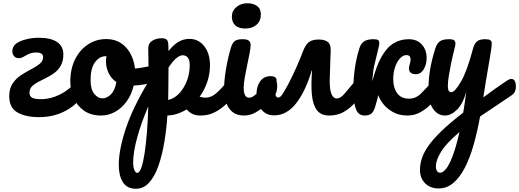

<svg xmlns="http://www.w3.org/2000/svg" viewBox="-20 -708 3204 1185"><path d="M219 -475Q294 -475 332.5 -448.5Q371 -422 371 -372Q371 -332 356 -304.5Q341 -277 317 -259Q293 -241 266.5 -228Q240 -215 216 -202.5Q192 -190 177 -174.5Q162 -159 162 -136Q162 -114 178 -105Q194 -96 234 -96Q293 -96 351.5 -125.5Q410 -155 455 -209Q466 -223 482 -223Q510 -223 510 -178Q510 -141 491 -116Q443 -52 374 -18.5Q305 15 221 15Q138 15 87.5 -14Q37 -43 37 -114Q37 -162 58 -193Q79 -224 110.5 -244.5Q142 -265 173 -281Q204 -297 225 -314Q246 -331 246 -356Q246 -384 203 -384Q178 -384 159.5 -375.5Q141 -367 126 -358Q111 -349 96 -349Q77 -349 66.5 -362Q56 -375 56 -394Q56 -406 62 -418Q68 -430 81 -440Q101 -455 140 -465Q179 -475 219 -475Z M603 5Q541 5 498.5 -25Q456 -55 435 -103Q414 -151 414 -205Q414 -283 443.5 -342Q473 -401 523.5 -434Q574 -467 636 -467Q689 -467 727 -441.5Q765 -416 786.5 -374.5Q808 -333 813 -285Q837 -287 867 -292.5Q897 -298 925 -305Q933 -307 939 -307Q953 -307 959.5 -293Q966 -279 966 -261Q966 -213 937 -204Q875 -183 805 -180Q792 -124 762 -82.5Q732 -41 691 -18Q650 5 603 5ZM611 -101Q641 -101 665.5 -126.5Q690 -152 698 -202Q666 -223 650 -258Q634 -293 634 -329Q634 -345 637 -361Q636 -361 632 -361Q594 -361 566.5 -324Q539 -287 539 -214Q539 -156 562 -128.5Q585 -101 611 -101Z M1218 5Q1187 5 1166 -6Q1145 -17 1132 -33Q1105 -16 1075 -6Q1045 4 1013 5Q1008 87 994.5 167.5Q981 248 958.5 313.5Q936 379 901.5 418Q867 457 819 457Q764 457 738.5 416.5Q713 376 713 310Q713 217 756 87Q799 -43 897 -206Q897 -253 896.5 -310Q896 -367 895 -409Q894 -439 918.5 -455.5Q943 -472 978 -472Q998 -472 1008 -464Q1018 -456 1019 -430Q1019 -412 1020 -393Q1052 -433 1082.5 -450.5Q1113 -468 1149 -468Q1205 -468 1240.5 -423Q1276 -378 1276 -305Q1276 -252 1259 -202Q1242 -152 1212 -111Q1223 -108 1232 -106.5Q1241 -105 1247 -105Q1283 -105 1314 -132Q1345 -159 1387 -209Q1395 -218 1401.5 -220.5Q1408 -223 1414 -223Q1428 -223 1435 -210.5Q1442 -198 1442 -178Q1442 -164 1439 -147.5Q1436 -131 1423 -116Q1401 -89 1371 -61Q1341 -33 1303 -14Q1265 5 1218 5ZM1019 -162Q1019 -127 1018 -91Q1055 -99 1085 -130.5Q1115 -162 1133 -208Q1151 -254 1151 -306Q1151 -338 1139 -352.5Q1127 -367 1107 -367Q1091 -367 1069 -349.5Q1047 -332 1020 -291Q1020 -258 1019.5 -225.5Q1019 -193 1019 -162ZM802 293Q802 327 810 343Q818 359 827 359Q841 359 852.5 326.5Q864 294 872.5 237.5Q881 181 887 106.5Q893 32 895 -51Q853 46 827.5 138Q802 230 802 293Z M1495 -532Q1452 -532 1431.5 -552Q1411 -572 1411 -606Q1411 -641 1439 -664.5Q1467 -688 1507 -688Q1543 -688 1566.5 -671Q1590 -654 1590 -619Q1590 -579 1563.5 -555.5Q1537 -532 1495 -532ZM1487 5Q1441 5 1414 -17.5Q1387 -40 1375 -78.5Q1363 -117 1363 -163Q1363 -193 1368 -235Q1373 -277 1382.5 -323Q1392 -369 1404 -410Q1413 -441 1427.5 -453.5Q1442 -466 1476 -466Q1507 -466 1517 -456Q1527 -446 1527 -432Q1527 -414 1520.5 -379.5Q1514 -345 1505.5 -305.5Q1497 -266 1490.5 -228.5Q1484 -191 1484 -167Q1484 -139 1491.5 -122Q1499 -105 1519 -105Q1538 -105 1566 -132Q1594 -159 1636 -209Q1644 -218 1650.5 -220.5Q1657 -223 1663 -223Q1677 -223 1684 -210.5Q1691 -198 1691 -178Q1691 -164 1688 -147.5Q1685 -131 1672 -116Q1650 -89 1620.5 -61Q1591 -33 1557.5 -14Q1524 5 1487 5Z M2200 -223Q2214 -223 2221 -210.5Q2228 -198 2228 -178Q2228 -164 2225 -147.5Q2222 -131 2209 -116Q2186 -89 2158.5 -61Q2131 -33 2095.5 -14Q2060 5 2011 5Q1961 5 1936 -28Q1911 -61 1905 -123Q1899 -185 1906 -273H1904Q1865 -143 1807 -69.5Q1749 4 1672 4Q1620 4 1591.5 -34.5Q1563 -73 1563 -126Q1563 -174 1585.5 -206Q1608 -238 1651 -238Q1670 -238 1679.5 -230Q1689 -222 1687 -208Q1684 -191 1681 -166.5Q1678 -142 1680.5 -124Q1683 -106 1697 -106Q1703 -106 1709.5 -110.5Q1716 -115 1728 -134Q1740 -153 1762 -194Q1785 -238 1809.5 -293Q1834 -348 1850 -391Q1866 -433 1887 -448.5Q1908 -464 1947 -464Q1986 -464 2004.5 -448Q2023 -432 2021 -392Q2020 -374 2019 -343Q2018 -312 2017 -278Q2016 -244 2015 -217Q2014 -154 2026 -127Q2038 -100 2058 -100Q2081 -100 2106.5 -130Q2132 -160 2173 -209Q2181 -218 2187.5 -220.5Q2194 -223 2200 -223Z M2230 5Q2191 5 2176 -36.5Q2161 -78 2161 -163Q2161 -223 2170 -286Q2179 -349 2198 -410Q2207 -439 2227 -452.5Q2247 -466 2285 -466Q2305 -466 2313 -461Q2321 -456 2321 -442Q2321 -435 2316.5 -414Q2312 -393 2306 -370Q2300 -346 2291 -309Q2282 -272 2278 -206Q2303 -303 2336 -360Q2369 -417 2410.5 -441.5Q2452 -466 2502 -466Q2555 -466 2584 -433Q2613 -400 2613 -350Q2613 -310 2595 -280Q2577 -250 2546 -250Q2527 -250 2515.5 -259Q2504 -268 2504 -284Q2504 -299 2509 -312.5Q2514 -326 2514 -341Q2514 -368 2488 -368Q2468 -368 2449 -348Q2430 -328 2418.5 -294Q2407 -260 2407 -218Q2407 -166 2431.5 -132.5Q2456 -99 2504 -99Q2545 -99 2576.5 -129Q2608 -159 2650 -209Q2658 -218 2664.5 -220.5Q2671 -223 2677 -223Q2691 -223 2698 -210.5Q2705 -198 2705 -178Q2705 -164 2702 -147.5Q2699 -131 2686 -116Q2664 -89 2635.5 -61Q2607 -33 2572 -14Q2537 5 2494 5Q2443 5 2405 -16.5Q2367 -38 2344.5 -67.5Q2322 -97 2315 -121Q2312 -107 2308 -93Q2304 -79 2300 -65Q2290 -25 2275.5 -10Q2261 5 2230 5Z M2687 455Q2635 455 2603.5 423Q2572 391 2572 341Q2572 309 2582.5 273.5Q2593 238 2621.5 196Q2650 154 2702.5 103Q2755 52 2839 -13Q2849 -73 2858 -142Q2837 -67 2800.5 -31Q2764 5 2726 5Q2681 5 2652.5 -37Q2624 -79 2624 -140Q2624 -217 2634.5 -279Q2645 -341 2667 -410Q2676 -438 2693.5 -452Q2711 -466 2752 -466Q2775 -466 2783 -459Q2791 -452 2791 -438Q2791 -431 2786 -411Q2781 -391 2775 -366Q2769 -341 2764 -317Q2756 -274 2750 -239Q2744 -204 2744 -177Q2744 -139 2765 -139Q2787 -139 2825 -204Q2863 -269 2900 -410Q2908 -439 2924 -452.5Q2940 -466 2974 -466Q2997 -466 3006 -460Q3015 -454 3015 -440Q3015 -425 3009.5 -389Q3004 -353 2995.5 -305Q2987 -257 2978.5 -205Q2970 -153 2963 -107Q2997 -132 3034.5 -159Q3072 -186 3113 -213Q3126 -221 3136 -221Q3150 -221 3157 -208Q3164 -195 3164 -177Q3164 -154 3157 -141Q3150 -128 3135 -118Q3086 -85 3037 -52Q2988 -19 2943 11Q2926 105 2903 186Q2880 267 2849 327Q2818 387 2778 421Q2738 455 2687 455ZM2670 319Q2670 334 2676 346Q2682 358 2698 358Q2712 358 2731 336.5Q2750 315 2771.5 260.5Q2793 206 2816 107Q2733 177 2701.5 229.5Q2670 282 2670 319Z"/></svg>

Font: Pacifico
Style: Regular
Weight: 400
Designer: Vernon Adams
Foundry: Vernon Adams
Version: Version 3.010; ttfautohint (v1.8.4.7-5d5b)